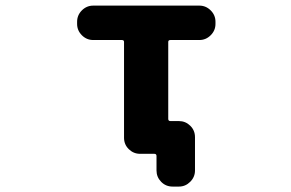

<svg xmlns="http://www.w3.org/2000/svg" viewBox="-20 -568 1040 687"><path d="M597.7 99.6Q573.2 99.6 556.6 82.5Q540 65.4 540 42V-9.8Q540 -17.6 532.2 -17.6H481.4Q458 -17.6 440.9 -34.2Q423.8 -50.8 423.8 -75.2V-418Q423.8 -424.8 416 -424.8H313.5Q290 -424.8 272.9 -441.9Q255.9 -459 255.9 -482.4V-490.2Q255.9 -513.7 272.9 -530.8Q290 -547.9 313.5 -547.9H693.4Q716.8 -547.9 733.9 -530.8Q751 -513.7 751 -490.2V-482.4Q751 -459 733.9 -441.9Q716.8 -424.8 693.4 -424.8H589.8Q582 -424.8 582 -418V-142.6Q582 -134.8 589.8 -134.8H620.1Q643.6 -134.8 660.6 -118.2Q677.7 -101.6 677.7 -77.1V42Q677.7 65.4 660.6 82.5Q643.6 99.6 620.1 99.6Z"/></svg>

Font: Rounded Mgen+ 1m bold
Style: Bold
Weight: 700
Designer: [Source Han Sans]
Ryoko NISHIZUKA  (kana & ideographs); Paul D. Hunt (Latin, Greek & Cyrillic); Wenlong ZHANG  (bopomofo
Version: Version 1.059.20150602